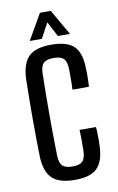

<svg xmlns="http://www.w3.org/2000/svg" viewBox="-87 -805 529 860"><g transform="rotate(-10 177.5 -375.0)"><path d="M241.5 -392.5Q242.5 -408 242.8 -425.8Q243 -443.5 242.8 -459.8Q242.5 -476 242.5 -487.5Q241.5 -521.5 227.8 -534.2Q214 -547 182.5 -547Q151 -547 137.2 -534.2Q123.5 -521.5 122.5 -487.5Q121.5 -436.5 121 -390.8Q120.5 -345 120.5 -300.8Q120.5 -256.5 121 -211Q121.5 -165.5 122.5 -114.5Q123.5 -79.5 137.5 -66.5Q151.5 -53.5 183.5 -53.5Q214 -53.5 227.8 -66.5Q241.5 -79.5 242.5 -114.5Q242.5 -133 242.8 -156.8Q243 -180.5 241.5 -209.5H316.5Q318 -189 318.2 -165Q318.5 -141 317.5 -121.5Q315 -53 284.2 -22.8Q253.5 7.5 183.5 7.5Q112 7.5 80.2 -22.8Q48.5 -53 45.5 -121.5Q44.5 -159 44 -204.8Q43.5 -250.5 43.5 -298.8Q43.5 -347 44 -393Q44.5 -439 45.5 -477.5Q49 -547.5 80.5 -577.5Q112 -607.5 182.5 -607.5Q253.5 -607.5 284.8 -577.8Q316 -548 317.5 -480Q318.5 -461 318.2 -437Q318 -413 316.5 -392.5ZM91 -640.5 158 -757H207L274 -640.5H219L183 -709L146 -640.5Z"/></g></svg>

Font: Big Shoulders Display Thin Medium
Style: Regular
Weight: 500
Version: Version 2.002